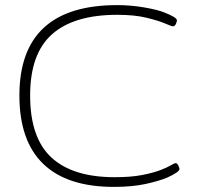

<svg xmlns="http://www.w3.org/2000/svg" viewBox="-20 -726 780 752"><path d="M426 6Q243 6 149.5 -84Q56 -174 56 -352Q56 -706 439 -706Q492 -706 544.5 -697Q597 -688 624 -677Q673 -658 673 -646Q673 -642 669 -632.5Q665 -623 657 -623Q652 -623 626.5 -634Q601 -645 554 -656.5Q507 -668 439 -668Q270 -668 184 -592Q98 -516 98 -352Q98 -186 181.5 -109Q265 -32 429 -32Q493 -32 536.5 -40.5Q580 -49 607.5 -59.5Q635 -70 649 -78.5Q663 -87 668 -87Q674 -87 678.5 -77.5Q683 -68 683 -64Q683 -58 670.5 -49.5Q658 -41 636 -31Q603 -17 550.5 -5.5Q498 6 426 6Z"/></svg>

Font: Asap Expanded Thin
Style: Regular
Weight: 100
Width: 7
Designer: Pablo Cosgaya
Foundry: Omnibus-Type
Version: Version 3.001; ttfautohint (v1.8.4.7-5d5b)